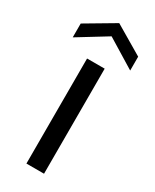

<svg xmlns="http://www.w3.org/2000/svg" viewBox="-208 -743 639 793"><g transform="rotate(30 111.0 -347.0)"><path d="M69 0V-501H153V0ZM-26 -547V-613L111 -694L248 -613V-547L111 -631Z"/></g></svg>

Font: DM Sans 17pt
Style: Regular
Weight: 400
Version: Version 4.004;gftools[0.9.30]